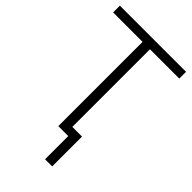

<svg xmlns="http://www.w3.org/2000/svg" viewBox="-267 -798 1065 1065"><g transform="rotate(45 265.0 -266.0)"><path d="M314 182V0H236V-661H5V-714H524V-661H294V-52H370V182Z"/></g></svg>

Font: BC Sans Light
Style: Regular
Weight: 300
Designer: Monotype Design Team
Foundry: Monotype Imaging Inc.
Version: Version 2.000;GOOG;noto-source:20170915:90ef993387c0